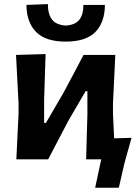

<svg xmlns="http://www.w3.org/2000/svg" viewBox="-20 -760 654 916"><path d="M293 -561.5Q197.5 -561.5 152.2 -607.5Q107 -653.5 106 -736.5L208.5 -740.5Q208.5 -692.5 228 -667Q247.5 -641.5 293 -638Q339.5 -641 358.8 -666.2Q378 -691.5 378 -736.5H480.5Q480 -653.5 435 -607.5Q390 -561.5 293 -561.5ZM58 0Q60.5 -54 63 -104.5Q65.5 -155 68.5 -217V-267Q64.5 -338.5 62 -391Q59.5 -443.5 56.5 -498L197.5 -502Q196 -450.5 194.2 -400.5Q192.5 -350.5 190.5 -283.5V-173.5H199L281.5 -315Q306.5 -361.5 330.8 -407.2Q355 -453 378.5 -498H530Q527.5 -443.5 525 -391Q522.5 -338.5 519 -267V-217Q520.5 -184.5 521.8 -156Q523 -127.5 524.5 -100Q545 -100.5 566 -101.2Q587 -102 607.5 -102.5Q598 -68.5 589.5 -38Q581 -7.5 573 21.5Q566.5 49.5 560 78.2Q553.5 107 547 135.5H434L463 0H391Q392.5 -53 393.8 -102.5Q395 -152 397 -213V-325H388.5L307 -185.5Q282.5 -139 258 -92.2Q233.5 -45.5 210 0Z"/></svg>

Font: Commissioner Loud SemiBold
Style: Regular
Weight: 600
Designer: Kostas Bartsokas
Foundry: Kostas Bartsokas
Version: Version 1.000; ttfautohint (v1.8.3)